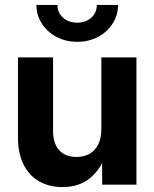

<svg xmlns="http://www.w3.org/2000/svg" viewBox="-20 -758 634 788"><path d="M235.8 9.8Q181.2 9.8 139.9 -14.2Q98.6 -38.1 76.2 -83.7Q53.7 -129.4 53.7 -193.8V-522.5H197.8V-220.2Q197.8 -168.9 223.1 -141.4Q248.5 -113.8 293.5 -113.8Q323.7 -113.8 346.7 -126.2Q369.6 -138.7 382.8 -164.6Q396 -190.4 396 -229.5V-522.5H540V0H399.4L398.9 -134.8H419.9Q396 -66.4 351.1 -28.3Q306.2 9.8 235.8 9.8ZM296.9 -586.4Q249.5 -586.4 211.7 -606.7Q173.8 -627 151.6 -661.4Q129.4 -695.8 129.4 -737.8H215.8Q215.8 -706.1 238.8 -685.5Q261.7 -665 296.9 -665Q332 -665 354.7 -685.5Q377.4 -706.1 377.4 -737.8H464.4Q464.4 -695.8 442.4 -661.4Q420.4 -627 382.6 -606.7Q344.7 -586.4 296.9 -586.4Z"/></svg>

Font: Inter 28pt
Style: Bold
Weight: 700
Designer: Rasmus Andersson
Foundry: rsms
Version: Version 4.001;git-66647c0bb